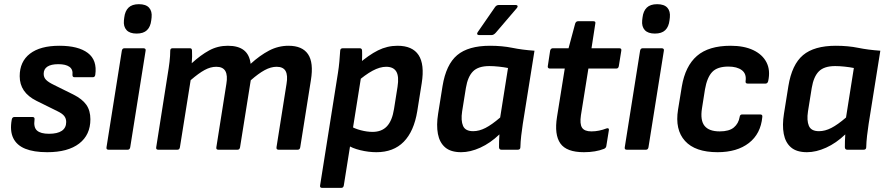

<svg xmlns="http://www.w3.org/2000/svg" viewBox="-20 -726 4304 931"><path d="M209.2 12Q143.7 12 102.3 -4.8Q60.9 -21.7 44.1 -56.7Q27.2 -91.7 36.9 -145.7Q39.2 -158.7 49.9 -158.7H137.7Q143.4 -158.7 145.9 -155.4Q148.4 -152.1 147.4 -145.7Q142.1 -108.2 159.7 -92.8Q177.3 -77.3 217.4 -77.3Q258.6 -77.3 279.8 -91.7Q301 -106.2 301 -134.4Q301 -151.3 291.5 -163.4Q282 -175.6 258.4 -186.9L156.4 -237.3Q115.8 -257.6 95.6 -287.3Q75.5 -316.9 75.5 -356.6Q75.5 -427.3 125.3 -465.7Q175.2 -504.1 268 -504.1Q359.6 -504.1 405.8 -469.2Q452 -434.4 442 -363.3Q440.3 -351.6 430.3 -351.6H341.1Q330.8 -351.6 331.4 -363.3Q334.4 -389.5 316.5 -402.1Q298.6 -414.8 262.8 -414.8Q228 -414.8 209.9 -403Q191.8 -391.2 191.8 -368Q191.8 -350.7 203.3 -338.9Q214.8 -327.1 241.1 -314.5L335.3 -267.8Q378.7 -246.1 398.5 -218Q418.3 -189.8 418.3 -147.8Q418.3 -71.7 363.8 -29.9Q309.3 12 209.2 12Z M506.5 0Q494.4 0 496.4 -11.7L570.8 -480.4Q573.1 -492.1 583.8 -492.1H675.1Q680.8 -492.1 684.1 -489.2Q687.4 -486.4 686.1 -480.4L611.4 -11.7Q610.4 -6.7 607.6 -3.3Q604.8 0 599.1 0ZM642.5 -563.2Q609 -563.2 593.5 -580.2Q577.9 -597.3 580.9 -627.4L582.6 -641.5Q586.3 -672.6 603.3 -689.1Q620.4 -705.7 653.5 -705.7Q687.6 -705.7 702.9 -688.6Q718.2 -671.6 715.1 -641.5L713.4 -627.4Q709.8 -596.3 692.7 -579.7Q675.6 -563.2 642.5 -563.2Z M747.5 0Q735.4 0 737.4 -11.7L793.4 -367Q798.4 -396.1 802 -425.9Q805.5 -455.7 805.5 -480.4Q805.5 -492.1 817.2 -492.1H900Q905.6 -492.1 908.2 -489.6Q910.7 -487.1 911 -481Q911.7 -467.1 911.5 -451.7Q911.3 -436.4 909.7 -419.4Q952.9 -459 994.2 -481.5Q1035.5 -504.1 1084.9 -504.1Q1135.6 -504.1 1162.9 -482.3Q1190.2 -460.5 1195.3 -416.5Q1240.1 -457.4 1284.6 -480.7Q1329.1 -504.1 1379.1 -504.1Q1445.8 -504.1 1473.6 -463.3Q1501.5 -422.4 1487.5 -337.1L1435.8 -11.7Q1433.8 0 1423.4 0H1330.8Q1318.8 0 1320.8 -12.4L1369.4 -319.2Q1376.4 -360.3 1365 -381.3Q1353.5 -402.2 1321.3 -402.2Q1293.4 -402.2 1263.2 -385.8Q1233 -369.4 1195.9 -336.6L1144 -11.7Q1143 -6.7 1140.3 -3.3Q1137.6 0 1131.6 0H1039Q1027 0 1029 -11.7L1077.6 -319.2Q1084.6 -360.3 1072.8 -381.3Q1061 -402.2 1028.7 -402.2Q1000.9 -402.2 972.2 -386.6Q943.5 -371 904.4 -337.3L852.4 -11.7Q851.4 -6.7 848.8 -3.3Q846.1 0 840.1 0Z M1805.3 12Q1767 12 1727.2 2.3Q1687.4 -7.3 1664.7 -23.3L1676.4 -116.4Q1698.7 -102.4 1729.3 -94.5Q1759.8 -86.5 1786.4 -86.5Q1830.9 -86.5 1856.3 -113.7Q1881.7 -140.9 1890.6 -197.7L1907.6 -304.9Q1915.6 -355.7 1901.6 -379Q1887.7 -402.2 1852.5 -402.2Q1822.2 -402.2 1786.7 -383.1Q1751.1 -364 1705 -323.8L1713.6 -412.3Q1768 -459.4 1812.8 -481.7Q1857.7 -504.1 1907.7 -504.1Q1980 -504.1 2009.7 -459Q2039.3 -413.8 2025 -323.2L2003.3 -187Q1987.3 -89 1937.7 -38.5Q1888 12 1805.3 12ZM1542.1 185Q1530.1 185 1532.1 173.3L1618.8 -373Q1623.1 -400 1625.6 -427.9Q1628.1 -455.7 1629.5 -479.1Q1629.5 -492.1 1642.5 -492.1H1724Q1735.3 -492.1 1735.7 -480.4Q1736 -472.4 1736 -459.7Q1736 -447 1735.5 -434.5Q1735 -422 1733 -414L1731.7 -358.2L1647.1 173.3Q1645.1 185 1634.7 185Z M2216.1 12Q2165.8 12 2138.6 -11.3Q2111.4 -34.6 2103.4 -76.7Q2095.4 -118.9 2104.4 -174.5L2125.8 -308.3Q2142.8 -413 2196.8 -458.6Q2250.9 -504.1 2356 -504.1Q2415.1 -504.1 2464.1 -494.1Q2513 -484.1 2571.7 -480.1L2515 -125.1Q2510.6 -96 2507.3 -67.5Q2504 -39 2503.3 -11.7Q2503 0 2490.3 0H2411.4Q2400.4 0 2399.7 -11.7Q2399.4 -26.3 2400.1 -42.3Q2400.7 -58.3 2401.7 -74.3Q2357.4 -32 2308.9 -10Q2260.4 12 2216.1 12ZM2274.3 -89.9Q2303.5 -89.9 2334.2 -105.7Q2364.9 -121.4 2405.3 -156.2L2443.3 -396.3Q2423.7 -400.3 2399 -402.9Q2374.2 -405.6 2352.9 -405.6Q2298.9 -405.6 2273.5 -379.8Q2248.1 -354.1 2239.1 -299.6L2220.8 -185.5Q2214.2 -141.6 2225.2 -115.8Q2236.1 -89.9 2274.3 -89.9ZM2302.3 -556Q2296.3 -556 2294.3 -560.2Q2292.3 -564.4 2296.3 -570L2379.3 -690.1Q2386.7 -701.8 2398.7 -701.8H2481.1Q2487.8 -701.8 2489.5 -697.1Q2491.1 -692.4 2486.4 -687.1L2384.3 -567.7Q2374 -556 2363.9 -556Z M2811.3 12Q2727.1 12 2697.2 -30.5Q2667.2 -73.1 2680.9 -159L2718.5 -393.6H2645.9Q2640.9 -393.6 2638 -396.9Q2635.2 -400.2 2636.2 -405.3L2647.6 -480.4Q2648.9 -486.1 2652.4 -489.1Q2655.9 -492.1 2660.6 -492.1H2736.9L2769 -611.7Q2773 -623.1 2783 -623.1H2857.2Q2869.6 -623.1 2866.6 -611.4L2848.2 -492.1H2982.3Q2995 -492.1 2992.7 -480.4L2980.6 -405.3Q2979.6 -400.2 2976.8 -396.9Q2973.9 -393.6 2968.2 -393.6H2833.1L2796.9 -167.1Q2790.6 -124.9 2802.3 -106.9Q2813.9 -88.9 2847.8 -88.9Q2866.4 -88.9 2885.1 -92.7Q2903.7 -96.5 2920.7 -103.2Q2926.7 -105.5 2930.2 -103Q2933.7 -100.5 2932.4 -94.5L2920 -17.7Q2918.7 -8.7 2909 -4.3Q2888.9 3.7 2864.6 7.8Q2840.3 12 2811.3 12Z M3019.5 0Q3007.4 0 3009.4 -11.7L3083.8 -480.4Q3086.1 -492.1 3096.8 -492.1H3188.1Q3193.8 -492.1 3197.1 -489.2Q3200.4 -486.4 3199.1 -480.4L3124.4 -11.7Q3123.4 -6.7 3120.6 -3.3Q3117.8 0 3112.1 0ZM3155.5 -563.2Q3122 -563.2 3106.5 -580.2Q3090.9 -597.3 3093.9 -627.4L3095.6 -641.5Q3099.3 -672.6 3116.3 -689.1Q3133.4 -705.7 3166.5 -705.7Q3200.6 -705.7 3215.9 -688.6Q3231.2 -671.6 3228.1 -641.5L3226.4 -627.4Q3222.8 -596.3 3205.7 -579.7Q3188.6 -563.2 3155.5 -563.2Z M3459.5 12Q3351 12 3301.6 -42.6Q3252.1 -97.1 3267.8 -194.5L3286.1 -306.6Q3302.8 -405.7 3359.5 -454.9Q3416.3 -504.1 3522.7 -504.1Q3587.9 -504.1 3632.6 -482.9Q3677.3 -461.6 3696.8 -423.5Q3716.3 -385.4 3705 -333.1Q3702 -320.7 3692 -320.7H3605.5Q3593.4 -320.7 3595.4 -333.1Q3600.4 -368.3 3577 -385.8Q3553.6 -403.2 3512 -403.2Q3458.2 -403.2 3433.3 -376.8Q3408.4 -350.4 3398.4 -292.6L3383.8 -200.2Q3374.8 -142.7 3396.3 -115.8Q3417.7 -88.9 3469.9 -88.9Q3515.7 -88.9 3538.5 -108Q3561.2 -127.1 3566.5 -158.7Q3567.9 -171.1 3578.9 -171.1H3666.1Q3678.4 -171.1 3676.4 -158.7Q3668.8 -77.2 3611.4 -32.6Q3553.9 12 3459.5 12Z M3893.1 12Q3842.8 12 3815.6 -11.3Q3788.4 -34.6 3780.4 -76.7Q3772.4 -118.9 3781.4 -174.5L3802.8 -308.3Q3819.8 -413 3873.8 -458.6Q3927.9 -504.1 4033 -504.1Q4092.1 -504.1 4141.1 -494.1Q4190 -484.1 4248.7 -480.1L4192 -125.1Q4187.6 -96 4184.3 -67.5Q4181 -39 4180.3 -11.7Q4180 0 4167.3 0H4088.4Q4077.4 0 4076.7 -11.7Q4076.4 -26.3 4077.1 -42.3Q4077.7 -58.3 4078.7 -74.3Q4034.4 -32 3985.9 -10Q3937.4 12 3893.1 12ZM3951.3 -89.9Q3980.5 -89.9 4011.2 -105.7Q4041.9 -121.4 4082.3 -156.2L4120.3 -396.3Q4100.7 -400.3 4076 -402.9Q4051.2 -405.6 4029.9 -405.6Q3975.9 -405.6 3950.5 -379.8Q3925.1 -354.1 3916.1 -299.6L3897.8 -185.5Q3891.2 -141.6 3902.2 -115.8Q3913.1 -89.9 3951.3 -89.9Z"/></svg>

Font: Sofia Sans Hairline
Style: Italic
Weight: 1
Italic angle: -9°
Designer: Botio Nikoltchev, Ani Petrova
Foundry: lettersoup
Version: Version 4.102